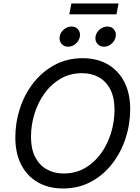

<svg xmlns="http://www.w3.org/2000/svg" viewBox="-20 -1071 805 1101"><path d="M341.3 9.8Q258.8 9.8 197.3 -25.4Q135.7 -60.5 101.8 -126.2Q67.9 -191.9 67.9 -283.2Q67.9 -369.6 94.7 -450.9Q121.6 -532.2 172.4 -596.7Q223.1 -661.1 294.4 -699.2Q365.7 -737.3 454.1 -737.3Q536.6 -737.3 597.7 -702.1Q658.7 -667 692.6 -601.6Q726.6 -536.1 726.6 -444.8Q726.6 -357.9 699.7 -276.6Q672.9 -195.3 622.3 -130.6Q571.8 -65.9 500.7 -28.1Q429.7 9.8 341.3 9.8ZM344.7 -76.2Q413.1 -76.2 467.3 -107.4Q521.5 -138.7 559.3 -191.4Q597.2 -244.1 616.9 -309.3Q636.7 -374.5 636.7 -442.4Q636.7 -510.7 613 -557.4Q589.4 -604 547.4 -627.7Q505.4 -651.4 450.7 -651.4Q382.3 -651.4 328.1 -620.1Q273.9 -588.9 235.8 -536.1Q197.8 -483.4 177.7 -418.5Q157.7 -353.5 157.7 -285.6Q157.7 -217.3 181.6 -170.7Q205.6 -124 247.8 -100.1Q290 -76.2 344.7 -76.2ZM576.2 -803.2Q552.2 -803.2 538.1 -820.3Q523.9 -837.4 527.8 -861.3Q531.7 -885.3 551.8 -902.1Q571.8 -918.9 595.7 -918.9Q619.6 -918.9 633.5 -902.1Q647.5 -885.3 643.6 -861.3Q639.6 -837.4 619.9 -820.3Q600.1 -803.2 576.2 -803.2ZM370.6 -803.2Q346.7 -803.2 332.5 -820.3Q318.4 -837.4 322.3 -861.3Q326.2 -885.3 346.2 -902.1Q366.2 -918.9 390.1 -918.9Q414.1 -918.9 428 -902.1Q441.9 -885.3 438 -861.3Q434.1 -837.4 414.3 -820.3Q394.5 -803.2 370.6 -803.2ZM659.7 -1051.3 647.9 -988.8H377.4L389.2 -1051.3Z"/></svg>

Font: Inter Variable
Style: Italic
Weight: 400
Italic angle: -9.39999°
Designer: Rasmus Andersson
Foundry: rsms
Version: Version 4.001;git-9221beed3